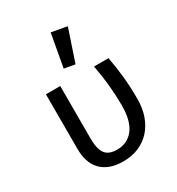

<svg xmlns="http://www.w3.org/2000/svg" viewBox="-193 -934 986 1068"><g transform="rotate(-30 300.0 -400.0)"><path d="M99 -527H191V-191Q191 -122 213.5 -92Q236 -62 289 -62Q356 -62 395 -112.5Q434 -163 434 -263Q434 -320 428 -386Q422 -452 408 -527H501Q513 -462 520 -396.5Q527 -331 527 -250Q527 -190 509.5 -141.5Q492 -93 460.5 -59Q429 -25 385 -6.5Q341 12 288 12Q238 12 202 -2Q166 -16 143 -41Q120 -66 109.5 -101Q99 -136 99 -177ZM256 -601 294 -812 394 -794 325 -589Z"/></g></svg>

Font: Wlorlttqgufhjawjgtejqphaquk
Style: Regular
Weight: 400
Monospace: yes
Designer: Carrois Corporate & Edenspiekermann
Foundry: Carrois Corporate GbR & Edenspiekermann AG
Version: Version 2.001